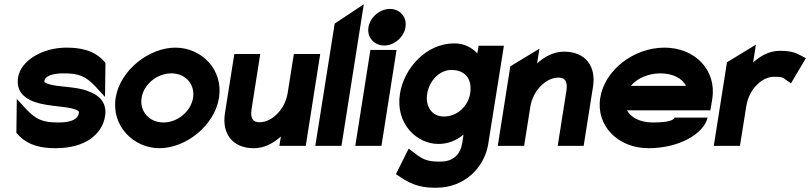

<svg xmlns="http://www.w3.org/2000/svg" viewBox="-20 -686 3810 903"><path d="M65 -322C51 -234 128 -205 193 -194C240 -185 298 -184 332 -172C349 -166 352 -163 351 -154C347 -127 318 -110 256 -110C183 -110 151 -122 103 -173L59 -221L57 -61L63 -55C111 0 178 11 242 11C384 11 461 -57 474 -139C485 -206 443 -240 395 -257C336 -281 251 -275 205 -292C188 -298 188 -300 189 -307C192 -325 220 -341 278 -341C351 -341 382 -329 430 -278L474 -230L476 -390L471 -396C423 -451 356 -462 292 -462C181 -462 78 -402 65 -322Z M524 -226C503 -95 607 11 730 11C854 11 989 -95 1010 -226C1031 -357 929 -462 805 -462C682 -462 545 -357 524 -226ZM646 -226C656 -290 719 -341 786 -341C852 -341 898 -290 888 -226C878 -162 815 -110 749 -110C682 -110 636 -162 646 -226Z M1038 -154C1023 -60 1071 11 1174 11C1223 11 1265 -12 1301 -44L1294 0H1418L1486 -432H1362L1333 -249C1326 -206 1306 -172 1282 -149C1261 -128 1233 -111 1200 -111C1168 -111 1157 -131 1163 -172L1204 -432H1082Z M1463 0H1586L1691 -666L1554 -575Z M1713 -558C1705 -510 1740 -472 1787 -472C1834 -472 1879 -510 1887 -558C1895 -606 1861 -644 1814 -644C1767 -644 1721 -606 1713 -558ZM1651 0H1774L1845 -451H1722Z M1861 -245C1839 -105 1939 -9 2042 -9C2088 -9 2127 -26 2160 -53L2154 -14C2145 42 2111 74 2051 74C2007 74 1976 73 1926 31L1902 13L1842 133L1857 143C1927 192 1978 197 2032 197C2167 197 2259 99 2276 -8L2350 -471H2231L2225 -435C2199 -462 2164 -482 2117 -482C1981 -482 1879 -361 1861 -245ZM1989 -245C1999 -307 2047 -357 2103 -357C2170 -357 2202 -312 2191 -245C2182 -190 2133 -138 2068 -138C2008 -138 1980 -189 1989 -245Z M2321 0H2445L2474 -183C2481 -226 2501 -260 2525 -283C2546 -304 2574 -321 2607 -321C2639 -321 2650 -301 2644 -260L2603 0H2725L2769 -278C2784 -372 2736 -443 2633 -443C2584 -443 2542 -420 2506 -388L2517 -457L2380 -374Z M2803 -226C2782 -95 2886 11 3030 11C3175 11 3290 -57 3308 -133H3153C3145 -112 3084 -110 3049 -110C2992 -110 2947 -133 2929 -167H3321L3330 -221C3351 -355 3250 -462 3105 -462C2961 -462 2824 -357 2803 -226ZM2947 -282C2974 -316 3028 -341 3086 -341C3144 -341 3190 -317 3206 -282Z M3337 0H3460L3490 -187C3497 -230 3516 -264 3540 -287C3561 -308 3588 -325 3621 -325C3661 -325 3662 -321 3677 -310L3700 -294L3770 -412L3750 -423C3726 -435 3707 -447 3648 -447C3599 -447 3557 -424 3522 -392L3535 -476L3399 -393Z"/></svg>

Font: Charger Sport
Style: UltNrwObl
Weight: 1000
Designer: Jasper
Foundry: Cannot Into Space Fonts
Version: Version 1.1